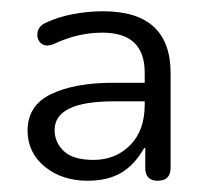

<svg xmlns="http://www.w3.org/2000/svg" viewBox="-20 -733 362 341"><path d="M237 -553H182Q77 -553 77 -502Q77 -480 93.5 -464.5Q110 -449 146 -449Q185 -449 211 -475Q237 -501 237 -547ZM136 -412Q90 -412 59.5 -437Q29 -462 29 -501Q29 -546 71 -566Q113 -586 181 -586H237V-604Q237 -675 162 -675Q118 -675 76 -655Q61 -649 53 -656Q45 -663 46.5 -674.5Q48 -686 60 -692Q83 -703 110 -708Q137 -713 163 -713Q283 -713 283 -603V-435Q283 -412 260 -412Q238 -412 238 -435V-470H236Q219 -440 195 -426Q171 -412 136 -412Z"/></svg>

Font: Chiron GoRound TC L
Style: Regular
Weight: 300
Designer: Ryoko NISHIZUKA 西塚涼子 (kana, bopomofo & ideographs); Paul D. Hunt (Latin, Greek & Cyrillic); Sandoll Communications 산돌커뮤니
Foundry: Adobe
Version: Version 1.000;hotconv 1.1.1;makeotfexe 2.6.0